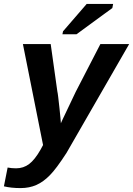

<svg xmlns="http://www.w3.org/2000/svg" viewBox="-62 -753 680 981"><path d="M43 208Q-5 208 -42 199L-23 103Q-13 105 -2 106Q9 107 20 107Q58 107 87 85Q116 63 145 12L158 -12L55 -528H197L231 -286Q233 -278 235.5 -256.5Q238 -235 242 -199Q245 -167 247 -149Q249 -131 249 -125V-123L257 -141L325 -284L451 -528H598L278 28Q225 110 193 142Q160 176 124 192Q88 208 43 208ZM257 -578 260 -593 381 -733H516L512 -712L329 -578Z"/></svg>

Font: Libra Sans Modern
Style: Bold Italic
Weight: 700
Italic angle: -12°
Foundry: Stefan Peev, Context Ltd
Version: Version 1.000